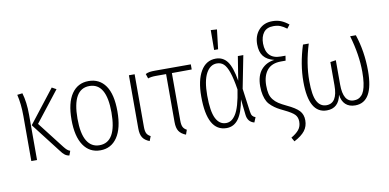

<svg xmlns="http://www.w3.org/2000/svg" viewBox="-85 -1018 3008 1484"><g transform="rotate(-10 1419.0 -276.5)"><path d="M377 -513.2 189.9 -273.9 351.1 -65.9Q365.2 -47.9 375.5 -39.1Q385.7 -30.3 398.9 -25.9L386.2 8.8Q365.7 5.9 350.6 -5.9Q335.4 -17.6 317.9 -42L140.1 -272L342.8 -532.2ZM111.8 -527.8Q133.8 -455.1 133.8 -356V0H88.9V-355Q88.9 -447.3 70.8 -522.9Z M630.9 -532.2Q716.8 -532.2 763.9 -464.6Q811 -397 811 -263.2Q811 -130.4 762.9 -59.6Q714.8 11.2 629.9 11.2Q544.9 11.2 497.6 -59.1Q450.2 -129.4 450.2 -259.8Q450.2 -392.6 498 -462.4Q545.9 -532.2 630.9 -532.2ZM630.9 -493.2Q497.1 -493.2 497.1 -259.8Q497.1 -142.6 531.5 -85.7Q565.9 -28.8 629.9 -28.8Q764.2 -28.8 764.2 -263.2Q764.2 -493.2 630.9 -493.2Z M991.7 -522V-107.9Q991.7 -74.7 1000.5 -57.6Q1009.3 -40.5 1030.8 -29.8L1016.6 6.8Q979 -7.8 962.9 -33Q946.8 -58.1 946.8 -105V-522Z M1432.6 -481.9 1276.9 -481V-107.9Q1276.9 -74.7 1285.4 -57.6Q1293.9 -40.5 1314.5 -29.8L1301.8 6.8Q1264.2 -7.8 1247.8 -33Q1231.4 -58.1 1231.4 -105V-481H1150.9Q1113.8 -481 1088.9 -472.2L1076.7 -508.8Q1093.3 -517.1 1109.4 -519.5Q1125.5 -522 1153.8 -522H1432.6Z M1630.4 -755.9 1678.7 -752.9 1660.6 -600.1H1629.4ZM1629.4 -532.2Q1685.5 -532.2 1719.2 -488Q1752.9 -443.8 1771.5 -334L1801.8 -522H1844.7L1794.4 -266.1L1819.3 -83Q1822.3 -59.6 1830.8 -48.8Q1839.4 -38.1 1854.5 -33.2L1838.4 5.9Q1786.6 -7.3 1780.8 -66.9L1767.6 -188Q1749.5 -85.4 1713.6 -37.1Q1677.7 11.2 1620.6 11.2Q1468.8 11.2 1468.8 -262.2Q1468.8 -389.2 1511 -460.7Q1553.2 -532.2 1629.4 -532.2ZM1631.3 -494.1Q1578.6 -494.1 1547.1 -436Q1515.6 -377.9 1515.6 -262.2Q1515.6 -138.2 1543.2 -83Q1570.8 -27.8 1622.6 -27.8Q1644.5 -27.8 1662.8 -38.8Q1681.2 -49.8 1698.5 -75.9Q1715.8 -102.1 1730 -150.4Q1744.1 -198.7 1754.4 -268.1Q1740.7 -356 1723.4 -405.5Q1706.1 -455.1 1684.6 -474.6Q1663.1 -494.1 1631.3 -494.1Z M2110.4 -741.2Q2148.4 -741.2 2177.7 -729.2Q2207 -717.3 2237.3 -692.9L2215.3 -664.1Q2188.5 -684.1 2166 -693.1Q2143.6 -702.1 2112.3 -702.1Q2060.1 -702.1 2035.2 -669.4Q2010.3 -636.7 2010.3 -583Q2011.2 -523.4 2040.5 -492.2Q2069.8 -460.9 2127.9 -460.9H2165L2159.2 -422.9H2123Q2049.8 -422.9 2013.9 -379.2Q1978 -335.4 1978 -259.8Q1978 -221.2 1984.4 -194.8Q1990.7 -168.5 2007.1 -147.7Q2023.4 -127 2046.1 -112.1Q2068.8 -97.2 2106.9 -79.1Q2174.8 -47.4 2201.9 -18.1Q2229 11.2 2229 57.1Q2229 104.5 2202.6 138.7Q2176.3 172.9 2118.2 203.1L2100.1 170.9Q2140.1 147.9 2160.6 122.6Q2181.2 97.2 2181.2 59.1Q2181.2 25.4 2161.6 4.2Q2142.1 -17.1 2082 -45.9Q2050.3 -61 2030.8 -72.5Q2011.2 -84 1990 -102.1Q1968.8 -120.1 1957.3 -140.6Q1945.8 -161.1 1938.5 -191.7Q1931.2 -222.2 1931.2 -261.2Q1931.2 -344.7 1970.5 -390.4Q2009.8 -436 2074.2 -443.8Q2018.6 -457 1991.5 -491Q1964.4 -524.9 1964.4 -585Q1964.4 -653.8 2004.2 -697.5Q2043.9 -741.2 2110.4 -741.2Z M2728 -522Q2772.9 -387.2 2772.9 -235.8Q2772.9 11.2 2630.4 11.2Q2582.5 11.2 2554.2 -15.4Q2525.9 -42 2520 -91.8Q2510.7 -41.5 2482.4 -15.1Q2454.1 11.2 2407.2 11.2Q2266.1 11.2 2266.1 -237.8Q2266.1 -375 2313 -522H2358.4Q2312 -374 2312 -235.8Q2312 -123 2337.4 -75.9Q2362.8 -28.8 2411.1 -28.8Q2498 -28.8 2498 -168.9V-352.1L2542 -358.9V-168Q2542 -28.8 2626 -28.8Q2644 -28.8 2658.2 -33.9Q2672.4 -39.1 2686 -53Q2699.7 -66.9 2708.5 -89.6Q2717.3 -112.3 2722.7 -149.2Q2728 -186 2728 -234.9Q2728 -368.7 2683.1 -522Z"/></g></svg>

Font: Fira Sans Compressed ExtraLight
Style: Regular
Weight: 250
Width: 1
Designer: Carrois Corporate & Edenspiekermann AG
Foundry: Carrois Corporate GbR & Edenspiekermann AG
Version: Version 4.203;PS 004.203;hotconv 1.0.88;makeotf.lib2.5.64775